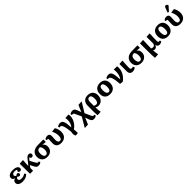

<svg xmlns="http://www.w3.org/2000/svg" viewBox="838 -3687 6783 6783"><g transform="rotate(-45 4229.5 -295.5)"><path d="M271 14Q163 14 102.5 -26Q42 -66 42 -137Q42 -234 149 -260V-263Q52 -288 52 -372Q52 -445 117.5 -485.5Q183 -526 305 -526Q411 -526 472.5 -488.5Q534 -451 534 -386Q534 -350 512.5 -330Q491 -310 453 -310Q423 -310 405.5 -325.5Q388 -341 388 -366Q388 -384 416 -425Q380 -448 310 -448Q254 -448 222.5 -426Q191 -404 191 -367Q191 -340 207.5 -320.5Q224 -301 253 -292Q284 -330 321 -330Q348 -330 365 -313Q382 -296 382 -269Q382 -241 364.5 -223.5Q347 -206 321 -206Q279 -206 250 -245Q220 -236 204 -216.5Q188 -197 188 -172Q188 -133 220.5 -112Q253 -91 313 -91Q417 -91 494 -152L539 -95Q495 -43 425 -14.5Q355 14 271 14Z M1064 13Q1029 13 1004 4Q979 -5 959 -28.5Q939 -52 917 -94Q908 -110 896.5 -133.5Q885 -157 874 -181Q863 -205 856 -224L791 -141V0H640L631 -510L791 -520L806 -511Q799 -430 795 -367Q791 -304 790 -235L941 -425Q986 -483 1019 -504.5Q1052 -526 1093 -526Q1132 -526 1155 -504.5Q1178 -483 1178 -446Q1178 -408 1156.5 -387Q1135 -366 1099 -366Q1068 -366 1051 -383.5Q1034 -401 1038 -429Q1022 -429 989 -388L950 -340Q966 -304 989 -262.5Q1012 -221 1049 -156Q1068 -125 1080.5 -109Q1093 -93 1105 -87.5Q1117 -82 1134 -82Q1147 -82 1170 -89L1183 -31Q1159 -11 1126.5 1Q1094 13 1064 13Z M1498 14Q1415 14 1355 -17.5Q1295 -49 1263 -107.5Q1231 -166 1231 -246Q1231 -374 1315 -447Q1399 -520 1549 -522L1829 -526V-410L1813 -401L1670 -416V-414Q1714 -396 1740 -347Q1766 -298 1766 -236Q1766 -162 1732.5 -105.5Q1699 -49 1638.5 -17.5Q1578 14 1498 14ZM1504 -70Q1554 -70 1582 -113.5Q1610 -157 1610 -236Q1610 -298 1593.5 -345Q1577 -392 1547 -416H1532Q1397 -416 1397 -247Q1397 -162 1425 -116Q1453 -70 1504 -70Z M2198 13Q2082 13 2022 -41Q1962 -95 1962 -199Q1962 -260 1966 -301.5Q1970 -343 1970 -383Q1970 -426 1935 -426Q1915 -426 1898 -419L1885 -477Q1910 -497 1944.5 -509Q1979 -521 2012 -521Q2125 -521 2125 -408Q2125 -357 2120.5 -314Q2116 -271 2116 -219Q2116 -75 2209 -75Q2309 -75 2309 -248Q2309 -306 2291 -371.5Q2273 -437 2240 -499L2387 -520L2402 -511Q2435 -461 2453 -395.5Q2471 -330 2471 -263Q2471 -178 2437.5 -116Q2404 -54 2342.5 -20.5Q2281 13 2198 13Z M2734 186Q2706 135 2704.5 88Q2703 41 2716 -24Q2702 -171 2682.5 -259.5Q2663 -348 2635.5 -387Q2608 -426 2569 -426Q2555 -426 2530 -419L2517 -477Q2539 -497 2576.5 -509.5Q2614 -522 2650 -522Q2695 -522 2726.5 -503Q2758 -484 2778.5 -439.5Q2799 -395 2810.5 -320Q2822 -245 2827 -132H2832Q2874 -176 2899.5 -248.5Q2925 -321 2925 -402Q2925 -437 2922 -462.5Q2919 -488 2913 -510L3067 -520L3083 -511Q3090 -489 3090 -440Q3090 -359 3059.5 -279.5Q3029 -200 2973 -131Q2917 -62 2841 -12Q2844 8 2846.5 41.5Q2849 75 2851 111Q2853 147 2853 173Q2842 176 2820 179.5Q2798 183 2774.5 184.5Q2751 186 2734 186Z M3616 231Q3574 231 3546.5 219Q3519 207 3499 176Q3479 145 3460 89L3422 -24H3418L3316 217L3169 225L3154 216L3364 -141L3272 -339Q3257 -376 3245 -394.5Q3233 -413 3220 -419.5Q3207 -426 3187 -426Q3180 -426 3169.5 -424Q3159 -422 3153 -419L3140 -477Q3164 -497 3196.5 -509Q3229 -521 3263 -521Q3302 -521 3328 -509.5Q3354 -498 3373.5 -470.5Q3393 -443 3411 -395L3457 -264H3461L3569 -512L3716 -520L3732 -511L3513 -152L3597 32Q3614 73 3626.5 95.5Q3639 118 3652.5 126Q3666 134 3684 134Q3697 134 3721 127L3734 187Q3680 231 3616 231Z M3804 225 3788 216Q3785 188 3783 145.5Q3781 103 3779.5 57.5Q3778 12 3778 -28L3779 -256Q3779 -385 3846.5 -455.5Q3914 -526 4038 -526Q4161 -526 4231 -456.5Q4301 -387 4301 -264Q4301 -181 4269 -118.5Q4237 -56 4180 -21Q4123 14 4048 14Q4016 14 3987 4Q3958 -6 3931 -24H3930Q3931 118 3953 215ZM4024 -76Q4133 -76 4133 -264Q4133 -354 4107.5 -396.5Q4082 -439 4030 -439Q3983 -439 3956.5 -403.5Q3930 -368 3930 -307V-108Q3945 -94 3972.5 -85Q4000 -76 4024 -76Z M4634 14Q4510 14 4442 -54.5Q4374 -123 4374 -246Q4374 -379 4446.5 -452.5Q4519 -526 4653 -526Q4772 -526 4839.5 -457.5Q4907 -389 4907 -267Q4907 -135 4835 -60.5Q4763 14 4634 14ZM4648 -75Q4693 -75 4716.5 -117Q4740 -159 4740 -247Q4740 -339 4712.5 -389Q4685 -439 4637 -439Q4590 -439 4565 -397.5Q4540 -356 4540 -278Q4540 -175 4567.5 -125Q4595 -75 4648 -75Z M5253 18 5134 3Q5117 -221 5080.5 -323.5Q5044 -426 4983 -426Q4964 -426 4945 -419L4932 -477Q4954 -496 4993 -509Q5032 -522 5066 -522Q5113 -522 5145.5 -502Q5178 -482 5198.5 -435.5Q5219 -389 5231 -308.5Q5243 -228 5249 -108H5253Q5279 -139 5299 -187.5Q5319 -236 5330.5 -293.5Q5342 -351 5342 -408Q5342 -438 5339 -465.5Q5336 -493 5331 -512H5483L5500 -504Q5503 -490 5504 -474Q5505 -458 5505 -428Q5505 -344 5475 -262.5Q5445 -181 5388.5 -109.5Q5332 -38 5253 18Z M5762 14Q5614 14 5614 -149Q5614 -173 5614 -210.5Q5614 -248 5614 -291.5Q5614 -335 5614 -378Q5614 -421 5614 -456Q5614 -491 5614 -510L5760 -520L5775 -511Q5770 -446 5766 -380.5Q5762 -315 5760 -259.5Q5758 -204 5758 -170Q5758 -128 5773 -111Q5788 -94 5824 -94Q5862 -94 5883 -108L5910 -43Q5883 -16 5843.5 -1Q5804 14 5762 14Z M6200 14Q6117 14 6057 -17.5Q5997 -49 5965 -107.5Q5933 -166 5933 -246Q5933 -374 6017 -447Q6101 -520 6251 -522L6531 -526V-410L6515 -401L6372 -416V-414Q6416 -396 6442 -347Q6468 -298 6468 -236Q6468 -162 6434.5 -105.5Q6401 -49 6340.5 -17.5Q6280 14 6200 14ZM6206 -70Q6256 -70 6284 -113.5Q6312 -157 6312 -236Q6312 -298 6295.5 -345Q6279 -392 6249 -416H6234Q6099 -416 6099 -247Q6099 -162 6127 -116Q6155 -70 6206 -70Z M6670 225 6654 216Q6649 150 6646.5 73.5Q6644 -3 6644 -77Q6644 -96 6643.5 -139.5Q6643 -183 6642.5 -238Q6642 -293 6642 -348Q6642 -403 6642 -447Q6642 -491 6642 -510L6791 -520L6806 -511Q6800 -396 6797.5 -298.5Q6795 -201 6795 -110Q6821 -86 6870 -86Q6918 -86 6944.5 -116.5Q6971 -147 6971 -205Q6970 -215 6970 -242.5Q6970 -270 6970 -307.5Q6970 -345 6969.5 -384Q6969 -423 6969 -456.5Q6969 -490 6969 -510L7119 -520L7134 -511Q7128 -410 7125 -325.5Q7122 -241 7122 -174Q7122 -121 7132.5 -101.5Q7143 -82 7170 -82Q7185 -82 7210 -89L7223 -31Q7199 -11 7165 1.5Q7131 14 7100 14Q7058 14 7026.5 -13Q6995 -40 6985 -88H6983Q6971 -41 6939 -13.5Q6907 14 6865 14Q6826 14 6798 -13H6796Q6799 47 6805 101.5Q6811 156 6823 214Z M7521 14Q7397 14 7329 -54.5Q7261 -123 7261 -246Q7261 -379 7333.5 -452.5Q7406 -526 7540 -526Q7659 -526 7726.5 -457.5Q7794 -389 7794 -267Q7794 -135 7722 -60.5Q7650 14 7521 14ZM7535 -75Q7580 -75 7603.5 -117Q7627 -159 7627 -247Q7627 -339 7599.5 -389Q7572 -439 7524 -439Q7477 -439 7452 -397.5Q7427 -356 7427 -278Q7427 -175 7454.5 -125Q7482 -75 7535 -75Z M8149 13Q8033 13 7973 -41Q7913 -95 7913 -199Q7913 -260 7917 -301.5Q7921 -343 7921 -383Q7921 -426 7886 -426Q7866 -426 7849 -419L7836 -477Q7861 -497 7895.5 -509Q7930 -521 7963 -521Q8076 -521 8076 -408Q8076 -357 8071.5 -314Q8067 -271 8067 -219Q8067 -75 8160 -75Q8260 -75 8260 -248Q8260 -306 8242 -371.5Q8224 -437 8191 -499L8338 -520L8353 -511Q8386 -461 8404 -395.5Q8422 -330 8422 -263Q8422 -178 8388.5 -116Q8355 -54 8293.5 -20.5Q8232 13 8149 13ZM8149 -571 8102 -598 8169 -766Q8181 -797 8195 -809.5Q8209 -822 8232 -822Q8277 -822 8304 -764V-744Z"/></g></svg>

Font: Literata 12pt
Style: Bold
Weight: 700
Designer: Latin by Veronika Burian and Jose Scaglione. Greek by Irene Vlachou. Cyrillic by Vera Evstafieva.
Foundry: TypeTogether
Version: Version 3.002